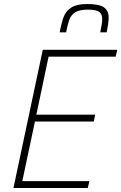

<svg xmlns="http://www.w3.org/2000/svg" viewBox="-20 -936 604 956"><path d="M47 0 193 -688H564L556 -654H222L161 -365H454L447 -331H154L91 -34H425L417 0ZM521 -849Q521 -822 511 -775H479Q489 -820 489 -841Q489 -866 474 -877Q459 -888 418 -888Q377 -888 356.5 -876Q336 -864 327 -842Q318 -820 309 -775H277Q287 -827 298 -854.5Q309 -882 336 -899Q363 -916 415 -916Q475 -916 498 -899Q521 -882 521 -849Z"/></svg>

Font: Saira Semi Condensed Thin
Style: Italic
Weight: 100
Width: 4
Italic angle: -12°
Designer: Hector Gatti with collaboration of the Omnibus-Type team
Foundry: Omnibus-Type
Version: Version 1.001; ttfautohint (v1.8)